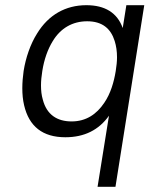

<svg xmlns="http://www.w3.org/2000/svg" viewBox="-20 -526 589 740"><path d="M467 -506 453 -418C432 -477 384 -506 313 -506C233 -506 167 -469 123 -397C97 -356 79 -303 71 -252C68 -231 66 -208 66 -186C66 -163 68 -141 73 -120C92 -39 144 3 232 3C305 3 361 -25 400 -80L356 194H425L536 -506ZM382 -130C352 -85 311 -58 256 -58C200 -58 160 -84 145 -142C140 -159 138 -177 138 -197C138 -215 140 -233 143 -252C150 -297 164 -336 183 -367C213 -417 259 -444 316 -444C374 -444 407 -416 422 -368C428 -349 431 -328 431 -305C431 -289 429 -271 426 -252C419 -209 406 -165 382 -130Z"/></svg>

Font: Arthouse Owned
Style: Italic
Weight: 400
Italic angle: -10°
Designer: Jeremy Tribby
Foundry: Tribby Type
Version: Version 1.000;PS 001.000;hotconv 1.0.88;makeotf.lib2.5.64775